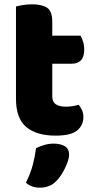

<svg xmlns="http://www.w3.org/2000/svg" viewBox="-20 -613 434 889"><path d="M222 -167Q222 -141 238.5 -130Q255 -119 285 -119Q300 -119 316 -121.5Q332 -124 344 -128Q353 -117 359.5 -103.5Q366 -90 366 -71Q366 -33 337.5 -9Q309 15 237 15Q149 15 101.5 -25Q54 -65 54 -155V-583Q65 -586 85.5 -589.5Q106 -593 129 -593Q173 -593 197.5 -577.5Q222 -562 222 -512V-448H353Q359 -437 364.5 -420.5Q370 -404 370 -384Q370 -349 354.5 -333.5Q339 -318 313 -318H222ZM243 223Q226 241 206.5 248.5Q187 256 164 256Q126 256 100 233Q121 191 131.5 151.5Q142 112 147 73Q163 65 184.5 58.5Q206 52 228 52Q260 52 280 64Q300 76 300 104Q300 116 294.5 132.5Q289 149 281 165.5Q273 182 263 197.5Q253 213 243 223Z"/></svg>

Font: Baloo Thambi
Style: Regular
Weight: 400
Designer: Aadarsh Rajan and Ek Type
Foundry: Ek Type
Version: Version 1.100;PS 1.000;hotconv 1.0.88;makeotf.lib2.5.647800;